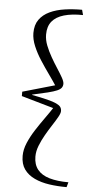

<svg xmlns="http://www.w3.org/2000/svg" viewBox="-60 -785 464 962"><g transform="rotate(5 172.0 -304.0)"><path d="M252 -235Q252 -224 241 -204.5Q230 -185 214 -160.5Q198 -136 182 -108Q166 -80 155 -52Q144 -24 144 3Q144 43 164.5 68.5Q185 94 224.5 105.5Q264 117 320 117L313 142Q267 142 225.5 136Q184 130 151 114.5Q118 99 99 72.5Q80 46 80 5Q80 -27 94.5 -61Q109 -95 131 -129Q153 -163 176 -195Q199 -227 217 -255L221 -244L50 -293V-315L221 -364L217 -353Q199 -381 176 -413Q153 -445 131 -479Q109 -513 94.5 -547.5Q80 -582 80 -613Q80 -654 99 -680.5Q118 -707 151 -722.5Q184 -738 225.5 -744Q267 -750 313 -750L320 -724Q264 -725 224.5 -713.5Q185 -702 164.5 -677Q144 -652 144 -611Q144 -584 155 -556Q166 -528 182 -500Q198 -472 214 -447.5Q230 -423 241 -403.5Q252 -384 252 -372Q252 -361 246 -352.5Q240 -344 224 -337Q208 -330 178 -322.5Q148 -315 101 -305V-303Q148 -294 178 -286.5Q208 -279 224 -271.5Q240 -264 246 -255.5Q252 -247 252 -235Z"/></g></svg>

Font: Roboto Serif 120pt Expanded Light
Style: Regular
Weight: 300
Width: 7
Designer: Greg Gazdowicz
Foundry: Commercial Type
Version: Version 1.008